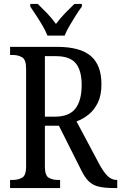

<svg xmlns="http://www.w3.org/2000/svg" viewBox="-20 -951 613 971"><path d="M31 0V-41H45Q72 -41 92 -52.5Q112 -64 112 -108V-605Q112 -649 92 -661Q72 -673 45 -673H31V-714H269Q385 -714 439 -668Q493 -622 493 -525Q493 -469 475 -432Q457 -395 428.5 -372Q400 -349 367 -337L482 -121Q503 -82 523.5 -61.5Q544 -41 570 -41H573V0H558Q510 0 480 -7Q450 -14 429.5 -33.5Q409 -53 391 -90L278 -315H207V-108Q207 -64 226 -52.5Q245 -41 273 -41H284V0ZM257 -361Q330 -361 361.5 -402Q393 -443 393 -521Q393 -595 363 -631Q333 -667 263 -667H207V-361ZM220 -771Q211 -794 195.5 -820.5Q180 -847 163 -873Q146 -899 133 -918V-931H171Q194 -909 219 -883Q244 -857 263 -830Q283 -857 308 -883Q333 -909 356 -931H394V-918Q380 -899 363.5 -873Q347 -847 331.5 -820.5Q316 -794 307 -771Z"/></svg>

Font: Noto Serif Georgian Condensed
Style: Regular
Weight: 400
Width: 3
Designer: Monotype Design Team, Akaki Razmadze
Foundry: Google LLC
Version: Version 2.003; ttfautohint (v1.8.4.7-5d5b)